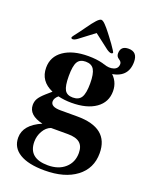

<svg xmlns="http://www.w3.org/2000/svg" viewBox="-163 -735 837 1066"><g transform="rotate(20 255.5 -202.0)"><path d="M235 245Q139 245 87.5 213.5Q36 182 36 123Q36 48 136 5Q50 -15 50 -75Q50 -96 60 -113Q70 -130 97 -154L128 -181Q49 -215 49 -295Q49 -360 103 -397.5Q157 -435 248 -435Q345 -435 394 -396.5Q443 -358 443 -298Q443 -233 390.5 -196Q338 -159 247 -159Q206 -159 168 -168Q147 -150 147 -131Q147 -99 205 -99H304Q491 -99 491 51Q491 141 422 193Q353 245 235 245ZM243 212Q306 212 344 178Q382 144 382 89Q382 49 359.5 30Q337 11 289 11H189Q162 21 145 50.5Q128 80 128 114Q128 212 243 212ZM244 -189Q280 -189 294.5 -213.5Q309 -238 309 -295Q309 -352 294.5 -376.5Q280 -401 245 -401Q211 -401 197 -377.5Q183 -354 183 -294Q183 -235 196.5 -212Q210 -189 244 -189ZM133 -493Q124 -493 124 -501Q124 -505 154 -543Q157 -546 180.5 -579.5Q204 -613 220.5 -631Q237 -649 247 -649Q251 -649 257.5 -645Q264 -641 272 -632.5Q280 -624 287 -616Q294 -608 303.5 -595.5Q313 -583 318.5 -576Q324 -569 332.5 -557Q341 -545 343 -543Q370 -504 370 -501Q370 -493 360 -493Q350 -493 333 -505L247 -571L160 -505Q144 -493 133 -493ZM390 -384 345 -422Q378 -410 403.5 -418.5Q429 -427 429 -454Q429 -467 413 -477Q397 -487 397 -505Q397 -550 444 -550Q497 -550 497 -491Q497 -395 390 -384Z"/></g></svg>

Font: UnnaBold
Style: Bold
Weight: 700
Designer: Jorge de Buen Unna
Foundry: Omnibus-Type
Version: Version 2.008;hotconv 1.0.109;makeotfexe 2.5.65596